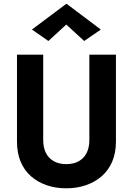

<svg xmlns="http://www.w3.org/2000/svg" viewBox="-20 -996 718 1040"><path d="M242 -774 153 -836 340 -976 526 -836 436 -774 339 -863ZM214 -700V-238Q214 -198 228 -169Q242 -140 270 -123.5Q298 -107 339 -107Q380 -107 408 -123.5Q436 -140 450 -169Q464 -198 464 -238V-700H608V-230Q608 -168 588 -121Q568 -74 531.5 -42Q495 -10 446 7Q397 24 339 24Q281 24 232 7Q183 -10 147 -42Q111 -74 91.5 -121Q72 -168 72 -230V-700Z"/></svg>

Font: Venryn Sans SemiBold
Style: Regular
Weight: 600
Designer: Owen Earl, indestructible type* (font) & Cristiano Sobral (main changes)
Version: Version 3.60;October 28, 2020;FontCreator 13.0.0.2681 64-bit